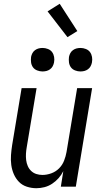

<svg xmlns="http://www.w3.org/2000/svg" viewBox="-20 -985 540 1013"><path d="M172 8Q146 8 121.5 0Q97 -8 80 -25.5Q63 -43 53 -66Q43 -89 39.5 -114.5Q36 -140 38 -166.5Q40 -193 44 -219L94 -520H173L121 -208Q118 -191 117 -174Q116 -157 118 -140.5Q120 -124 126.5 -109Q133 -94 144.5 -83Q156 -72 171.5 -67Q187 -62 204 -62Q227 -62 250.5 -70.5Q274 -79 291.5 -96.5Q309 -114 318 -137Q327 -160 331 -183L387 -520H466L380 0H301L314 -82Q304 -62 289 -45Q274 -28 255 -15.5Q236 -3 214.5 2.5Q193 8 172 8ZM404 -608Q390 -608 376 -613.5Q362 -619 354 -630Q346 -641 344 -655.5Q342 -670 344 -685Q346 -695 351 -704.5Q356 -714 365 -720.5Q374 -727 384 -729.5Q394 -732 405 -732Q419 -732 433 -726.5Q447 -721 455 -710Q463 -699 465.5 -684.5Q468 -670 465 -655Q463 -645 458 -635.5Q453 -626 444 -619.5Q435 -613 425 -610.5Q415 -608 404 -608ZM204 -608Q190 -608 176 -613.5Q162 -619 154 -630Q146 -641 144 -655.5Q142 -670 144 -685Q146 -695 151 -704.5Q156 -714 165 -720.5Q174 -727 184 -729.5Q194 -732 205 -732Q219 -732 233 -726.5Q247 -721 255 -710Q263 -699 265.5 -684.5Q268 -670 265 -655Q263 -645 258 -635.5Q253 -626 244 -619.5Q235 -613 225 -610.5Q215 -608 204 -608ZM336 -789 231 -925 295 -965 388 -821Z"/></svg>

Font: Iosevka Oblique
Style: Regular
Weight: 400
Italic angle: -9°
Monospace: yes
Designer: Belleve Invis
Foundry: Belleve Invis
Version: Version 32.5.0; ttfautohint (v1.8.4)